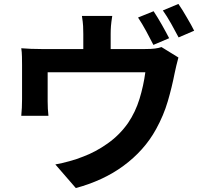

<svg xmlns="http://www.w3.org/2000/svg" viewBox="-20 -885 1040 975"><path d="M759 -657Q751 -672 741.5 -690.5Q732 -709 722 -727.5Q712 -746 701.5 -763.5Q691 -781 681 -796L760 -828Q769 -814 780 -796.5Q791 -779 801.5 -760Q812 -741 822 -723Q832 -705 839 -691ZM717 -636Q748 -636 767 -638.5Q786 -641 800 -646L886 -593Q881 -576 875.5 -552Q870 -528 867 -514Q853 -442 832 -370.5Q811 -299 773 -230Q743 -175 701 -128Q659 -81 606.5 -42.5Q554 -4 493 24Q432 52 365 70L261 -50Q295 -56 333 -66.5Q371 -77 403 -90Q465 -113 526 -156Q587 -199 630 -260Q668 -316 688.5 -383Q709 -450 718 -518H222V-371Q222 -354 223 -333Q224 -312 226 -297H88Q90 -316 91 -338.5Q92 -361 92 -381V-555Q92 -572 91.5 -597Q91 -622 88 -640Q114 -638 137.5 -637Q161 -636 190 -636H403V-712Q403 -734 402 -753Q401 -772 396 -804H550Q545 -772 543.5 -753Q542 -734 542 -712V-636ZM886 -865Q896 -851 907 -833Q918 -815 929 -796Q940 -777 950 -759.5Q960 -742 966 -729L887 -695Q871 -726 849 -765Q827 -804 807 -832Z"/></svg>

Font: SpoqaHanSans-Bold
Style: Regular
Weight: 700
Designer: [Spoqa Han Sans] Dong-huui Kim \uAE40 \uB3D9 \uD718   [Noto Sans] Ryoko NISHIZUKA \u897F \u585A \u6DBC \u5B50  (kana & i
Foundry: Spoqa (http://www.spoqa-han-sans.com)
Version: Version 2.000